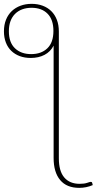

<svg xmlns="http://www.w3.org/2000/svg" viewBox="-71 -766 490 974"><path d="M87 -491.5Q138.5 -491.5 169.2 -521Q200 -550.5 200 -609Q200 -666.5 170.2 -696.5Q140.5 -726.5 89 -726.5Q63.5 -726.5 42.2 -718.8Q21 -711 5.8 -696Q-9.5 -681 -17.8 -658.8Q-26 -636.5 -26 -607.5Q-26 -550.5 5 -521Q36 -491.5 87 -491.5ZM399.5 173Q366.5 187 331 187Q267 187 234 147.2Q201 107.5 201 35V-534.5Q185 -503.5 155 -487.8Q125 -472 85 -472Q54.5 -472 29.5 -481.2Q4.5 -490.5 -13.5 -507.8Q-31.5 -525 -41.2 -550.2Q-51 -575.5 -51 -607Q-51 -640 -40.5 -666Q-30 -692 -11.2 -709.8Q7.5 -727.5 33.2 -737Q59 -746.5 89.5 -746.5Q120 -746.5 145.5 -737Q171 -727.5 189.2 -709.5Q207.5 -691.5 217.5 -665.5Q227.5 -639.5 227.5 -606V37Q227.5 102 255 134.2Q282.5 166.5 333 166.5Q357 166.5 371.2 161.5Q385.5 156.5 389.5 156.5Q391.5 156.5 393.8 157.5Q396 158.5 397 163Z"/></svg>

Font: Lato 2
Style: Regular
Weight: 200
Designer: Lukasz Dziedzic with Adam Twardoch and Botio Nikoltchev
Foundry: tyPoland Lukasz Dziedzic
Version: Version 2.015; 2015-08-06; http://www.latofonts.com/